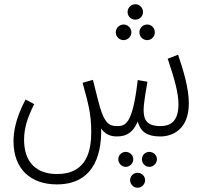

<svg xmlns="http://www.w3.org/2000/svg" viewBox="-20 -641 976 909"><path d="M621 -548C641 -548 657 -564 657 -584C657 -604 641 -621 621 -621C600 -621 584 -604 584 -584C584 -564 600 -548 621 -548ZM565 -451C585 -451 602 -468 602 -488C602 -508 585 -525 565 -525C545 -525 528 -508 528 -488C528 -468 545 -451 565 -451ZM677 -451C697 -451 713 -468 713 -488C713 -508 697 -525 677 -525C656 -525 640 -508 640 -488C640 -468 656 -451 677 -451ZM249 232C410 232 462 112 459 -33C473 -11 496 5 533 5C579 5 609 -13 632 -65C646 -16 677 5 739 5C798 5 874 -29 874 -152C874 -221 849 -307 823 -382L774 -363C805 -271 825 -202 825 -147C825 -61 781 -44 740 -44C675 -44 660 -74 660 -120C660 -154 672 -218 678 -254L632 -262C608 -52 574 -44 533 -44C493 -44 474 -65 453 -134C444 -166 439 -187 420 -263L371 -249C397 -153 412 -104 412 -17C412 69 393 183 250 183C155 183 94 130 94 21C94 -34 110 -85 142 -148L101 -170C51 -76 44 -10 44 28C44 161 127 232 249 232ZM687 78C667 78 652 94 652 113C652 132 667 149 687 149C707 149 723 132 723 113C723 94 707 78 687 78ZM575 78C556 78 540 94 540 113C540 132 556 149 575 149C595 149 611 132 611 113C611 94 595 78 575 78ZM631 177C612 177 596 193 596 212C596 231 612 248 631 248C651 248 667 231 667 212C667 193 651 177 631 177Z"/></svg>

Font: Noto Sans Arabic UI XCn Lt
Style: Regular
Weight: 300
Width: 2
Designer: Monotype Design Team, Nadine Chahine and Nizar Qandah
Foundry: Monotype Imaging Inc.
Version: Version 2.010